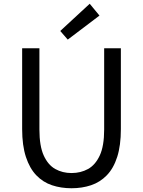

<svg xmlns="http://www.w3.org/2000/svg" viewBox="-20 -990 761 1023"><path d="M361 13Q305 13 257 -3Q209 -19 173.5 -56Q138 -93 118 -154Q98 -215 98 -302V-733H190V-300Q190 -212 213 -161.5Q236 -111 274.5 -89.5Q313 -68 361 -68Q410 -68 449 -89.5Q488 -111 511.5 -161.5Q535 -212 535 -300V-733H624V-302Q624 -215 604.5 -154Q585 -93 549 -56Q513 -19 465 -3Q417 13 361 13ZM341 -779 301 -825 458 -970 510 -907Z"/></svg>

Font: Noto Sans HK
Style: Regular
Weight: 400
Designer: Ryoko NISHIZUKA 西塚涼子 (kana, bopomofo & ideographs); Paul D. Hunt (Latin, Greek & Cyrillic); Sandoll Communications 산돌커뮤니
Foundry: Adobe
Version: Version 2.004-H2;hotconv 1.0.118;makeotfexe 2.5.65603